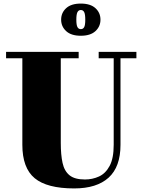

<svg xmlns="http://www.w3.org/2000/svg" viewBox="-20 -1040 798 1074"><path d="M322 -930Q322 -968.5 350 -994.2Q378 -1020 432 -1020Q486 -1020 514 -994.2Q542 -968.5 542 -930Q542 -892 514 -866Q486 -840 432 -840Q378 -840 350 -866Q322 -892 322 -930ZM407 -930Q407 -900 413.2 -888.5Q419.5 -877 432 -877Q445 -877 451 -888.5Q457 -900 457 -930Q457 -960 451 -972Q445 -984 432 -984Q419.5 -984 413.2 -972Q407 -960 407 -930ZM14 -750H420V-714H320V-240Q320 -174 330 -128.5Q340 -83 369 -59.5Q398 -36 455 -36Q497 -36 533.8 -52.8Q570.5 -69.5 593.2 -111.8Q616 -154 616 -230V-714H532V-750H743V-714H654V-230Q654 -106.5 587.5 -46.2Q521 14 395 14Q243 14 174 -43.2Q105 -100.5 105 -230V-714H14Z"/></svg>

Font: Bodoni* 06pt Fatface
Style: Regular
Weight: 900
Version: Version 2.3